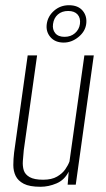

<svg xmlns="http://www.w3.org/2000/svg" viewBox="-20 -707 405 735"><path d="M135 8Q93 8 71 -3.5Q49 -15 40 -33.5Q31 -52 31 -75Q31 -98 34 -123L86 -495H122L71 -132Q69 -111 67.5 -91Q66 -71 71 -55Q76 -39 93.5 -29Q111 -19 145 -19Q178 -19 198.5 -31Q219 -43 230 -59Q241 -75 246 -89L303 -495H339L270 0H239L243 -50Q227 -18 196.5 -5Q166 8 135 8ZM224 -544Q191 -544 173 -565Q155 -586 159 -615Q163 -645 187 -666Q211 -687 244 -687Q279 -687 296.5 -666Q314 -645 310 -615Q306 -586 280 -565Q254 -544 224 -544ZM227 -566Q251 -566 267 -580Q283 -594 286 -615Q289 -638 277 -651.5Q265 -665 241 -665Q217 -665 201.5 -651.5Q186 -638 183 -615Q180 -594 191.5 -580Q203 -566 227 -566Z"/></svg>

Font: Alumni Sans ExtraLight
Style: Italic
Weight: 250
Italic angle: -8°
Version: Version 1.016